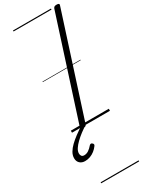

<svg xmlns="http://www.w3.org/2000/svg" viewBox="-463 -1079 1290 1643"><g transform="rotate(-30 182.0 -257.5)"><path d="M104 14Q90 14 84 9.5Q78 5 81 -6L400 -996Q404 -1006 411 -1010.5Q418 -1015 433 -1015Q448 -1015 454 -1010.5Q460 -1006 456 -995L137 -5Q134 5 127 9.5Q120 14 104 14ZM-23 267Q-55 267 -74.5 248.5Q-94 230 -94 199Q-94 170 -78 142.5Q-62 115 -35.5 89.5Q-9 64 23 40Q55 16 86 -5L130 -3V2Q103 20 73.5 42.5Q44 65 18.5 89.5Q-7 114 -22.5 138Q-38 162 -38 184Q-38 200 -30 210Q-22 220 -5 220Q17 220 37.5 207Q58 194 79 169Q85 163 92 162Q99 161 107 169Q113 174 114 180.5Q115 187 109 195Q94 216 73 232.5Q52 249 27.5 258Q3 267 -23 267ZM0 490H375V500H0ZM0 -20H375V0H0ZM0 -505H375V-500H0ZM0 -1010H375V-1000H0Z"/></g></svg>

Font: Playwrite RO Guides
Style: Regular
Weight: 400
Designer: Veronika Burian, José Scaglione
Foundry: TypeTogether
Version: Version 1.003